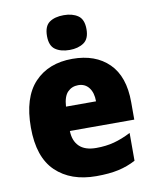

<svg xmlns="http://www.w3.org/2000/svg" viewBox="-87 -843 742 919"><g transform="rotate(-10 284.0 -383.0)"><path d="M290 -563Q402 -563 467 -499Q532 -435 532 -310V-225H219Q220 -177 247.5 -150Q275 -123 330 -123Q377 -123 416.5 -133.5Q456 -144 499 -166V-31Q460 -10 415 0Q370 10 307 10Q183 10 110.5 -59.5Q38 -129 38 -273Q38 -419 106 -491Q174 -563 290 -563ZM296 -434Q265 -434 244.5 -413Q224 -392 221 -343H367Q367 -385 348 -409.5Q329 -434 296 -434ZM286 -776Q328 -776 355 -757.5Q382 -739 382 -691Q382 -644 354.5 -625.5Q327 -607 286 -607Q243 -607 216.5 -625.5Q190 -644 190 -691Q190 -739 216 -757.5Q242 -776 286 -776Z"/></g></svg>

Font: Noto Sans Lao UI SemCond Blk
Style: Regular
Weight: 900
Width: 4
Designer: Monotype Design Team
Foundry: Monotype Imaging Inc.
Version: Version 2.000; ttfautohint (v1.8.4.7-5d5b)